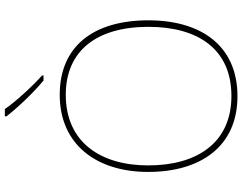

<svg xmlns="http://www.w3.org/2000/svg" viewBox="-124 -868 1002 794"><g transform="rotate(-90 377.0 -471.0)"><path d="M323 -952H293V-945C328 -900 388 -836 441 -792H462V-798C417 -838 352 -909 323 -952ZM690 -358C690 -590 579 -725 382 -725C177 -725 63 -574 63 -359C63 -143 168 10 376 10C587 10 690 -143 690 -358ZM90 -359C90 -556 186 -700 382 -700C562 -700 663 -575 663 -358C663 -156 573 -15 377 -15C182 -15 90 -159 90 -359Z"/></g></svg>

Font: Noto Sans Arabic Thin
Style: Regular
Weight: 100
Designer: Monotype Design Team, Nadine Chahine, Nizar Qandah and Khaled Hosny
Foundry: Monotype Imaging Inc.
Version: Version 2.012